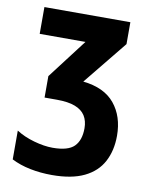

<svg xmlns="http://www.w3.org/2000/svg" viewBox="-82 -775 667 847"><g transform="rotate(10 251.5 -352.0)"><path d="M433 -714V-616L274 -420Q369 -410 415.5 -353.5Q462 -297 462 -210Q462 -144 435.5 -94Q409 -44 353 -17Q297 10 209 10Q157 10 110.5 0.5Q64 -9 27 -28V-157Q61 -135 107 -122Q153 -109 191 -109Q260 -109 287.5 -136.5Q315 -164 315 -218Q315 -251 300.5 -274Q286 -297 255 -309Q224 -321 173 -321H118V-417L253 -594H48V-714Z"/></g></svg>

Font: Noto Sans Display Condensed
Style: Bold
Weight: 700
Width: 3
Designer: Monotype Design Team
Foundry: Monotype Imaging Inc.
Version: Version 2.003